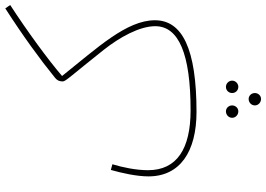

<svg xmlns="http://www.w3.org/2000/svg" viewBox="-164 -596 1031 744"><g transform="rotate(-90 352.0 -224.5)"><path d="M290 21C534 21 645 -34 645 -140C645 -250 539 -362 429 -500C492 -554 601 -634 704 -701L691 -720C585 -652 493 -585 423 -528C414 -521 408 -513 408 -497C408 -486 430 -465 530 -339C579 -277 622 -200 622 -139C622 -48 515 -2 296 -2C147 -2 64 -55 64 -167C64 -213 75 -266 87 -305L65 -311C53 -269 40 -211 40 -165C40 -43 136 21 290 21ZM387 183C400 183 411 172 411 159C411 146 400 135 387 135C373 135 363 146 363 159C363 172 373 183 387 183ZM292 183C305 183 315 172 315 159C315 146 305 135 292 135C278 135 267 146 267 159C267 172 278 183 292 183ZM340 271C353 271 363 260 363 247C363 234 353 223 340 223C326 223 315 234 315 247C315 260 326 271 340 271Z"/></g></svg>

Font: Noto Sans Arabic ExtCond Thin
Style: Regular
Weight: 100
Width: 2
Designer: Monotype Design Team, Nadine Chahine, Nizar Qandah and Khaled Hosny
Foundry: Monotype Imaging Inc.
Version: Version 2.012